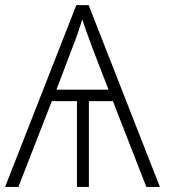

<svg xmlns="http://www.w3.org/2000/svg" viewBox="-20 -734 668 754"><path d="M328.1 -713.9 607.9 0H554.7L423.3 -336.9H329.1V0H282.2V-336.9H183.6L52.2 0H0L279.8 -713.9ZM303.2 -657.7Q296.4 -635.3 285.9 -605Q275.4 -574.7 262.7 -542.5L201.7 -381.8H406.2L342.8 -545.9Q332.5 -574.2 322 -602.8Q311.5 -631.3 303.2 -657.7Z"/></svg>

Font: Open Sans Light
Style: Regular
Weight: 300
Designer: Monotype Design Team
Foundry: Monotype Imaging Inc.
Version: Version 3.000; ttfautohint (v1.8.4)